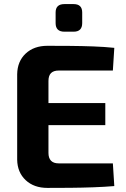

<svg xmlns="http://www.w3.org/2000/svg" viewBox="-20 -917 618 939"><path d="M212 -693Q267 -693 324 -692.5Q381 -692 436 -690Q491 -688 539 -683L532 -572H267Q242 -572 229.5 -559.5Q217 -547 217 -521V-169Q217 -144 229.5 -131Q242 -118 267 -118H532L539 -7Q491 -3 436 -1Q381 1 324 1.5Q267 2 212 2Q146 2 105.5 -36Q65 -74 64 -136V-554Q65 -617 105.5 -655Q146 -693 212 -693ZM82 -413H495V-305H82ZM340 -897Q382 -897 382 -856V-804Q382 -762 340 -762H295Q252 -762 252 -804V-856Q252 -897 295 -897Z"/></svg>

Font: Exo 2
Style: Bold
Weight: 700
Designer: Natanael Gama
Foundry: Natanael Gama
Version: Version 2.010